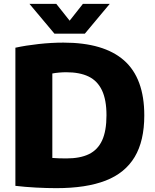

<svg xmlns="http://www.w3.org/2000/svg" viewBox="-20 -970 808 998"><path d="M60 -4V-722Q115 -734 181 -741.2Q247 -748.5 309.5 -748.5Q520 -748.5 625 -655.8Q730 -563 730 -370Q730 -237.5 680 -154Q630 -70.5 529 -31.2Q428 8 273 8Q223.5 8 167 5Q110.5 2 60 -4ZM533.5 -371Q533.5 -451 510 -500.5Q486.5 -550 440.5 -572.2Q394.5 -594.5 324 -594.5Q307.5 -594.5 287.5 -592.8Q267.5 -591 252 -588V-149Q283 -146.5 324.5 -146.5Q396.5 -146.5 442.2 -168.8Q488 -191 510.8 -240.2Q533.5 -289.5 533.5 -371ZM411 -950H550.5L421 -795H263L133 -950H272.5L342 -862.5Z"/></svg>

Font: Encode Sans ExtraBold
Style: Regular
Weight: 800
Designer: Multiple Designers
Foundry: Impallari Type
Version: Version 2.000